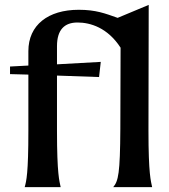

<svg xmlns="http://www.w3.org/2000/svg" viewBox="-20 -765 693 785"><path d="M443 0H602C597 -25 587 -51 587 -231L588 -745L461 -692C410 -710 372 -725 302 -725C177 -725 96 -663 96 -556V-497L21 -493V-462L96 -460V-231C96 -57 88 -25 81 0H228C223 -25 213 -51 213 -231V-456L385 -450L392 -512L213 -502V-576C213 -644 244 -673 297 -673C349 -673 420 -652 473 -570L472 -238C471 -57 464 -25 443 0Z"/></svg>

Font: Coconat Demi
Style: Regular
Weight: 400
Designer: Sara Lavazza
Foundry: Collletttivo
Version: Version 1.000;Glyphs 3.2 (3217)